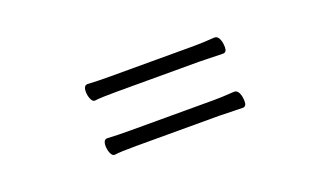

<svg xmlns="http://www.w3.org/2000/svg" viewBox="-38 -706 1076 626"><g transform="rotate(-20 500.0 -393.0)"><path d="M276 -516Q306 -514 358 -514H645Q674 -514 716 -517H717Q727 -517 732.5 -505Q738 -493 738 -475.5Q738 -458 725 -458L644 -460H357Q299 -460 281 -457H280Q272 -457 267 -469Q262 -481 262 -494Q262 -516 276 -516ZM276 -328Q306 -326 358 -326H645Q674 -326 716 -329H717Q727 -329 732.5 -317Q738 -305 738 -287.5Q738 -270 725 -270L644 -272H357Q299 -272 281 -269H280Q272 -269 267 -281Q262 -293 262 -306Q262 -328 276 -328Z"/></g></svg>

Font: Fusion Kai T
Style: Regular
Weight: 400
Designer: Fontworks Inc.
Version: Version 24.134;May 13, 2024